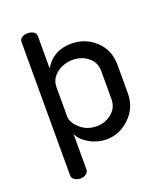

<svg xmlns="http://www.w3.org/2000/svg" viewBox="-137 -827 774 916"><g transform="rotate(-20 250.5 -369.0)"><path d="M111 -738Q130 -738 142 -730Q154 -722 154 -709V-544Q198 -620 290 -620Q362 -620 413 -572.5Q464 -525 464 -449V-306Q464 -232 412.5 -182.5Q361 -133 295 -133Q249 -133 208.5 -156Q168 -179 154 -212V-30Q154 -18 142 -9Q130 0 113 0Q96 0 83.5 -9Q71 -18 71 -30V-709Q71 -722 82.5 -730Q94 -738 111 -738ZM381 -306V-449Q381 -492 348.5 -518.5Q316 -545 271 -545Q224 -545 189 -518Q154 -491 154 -449V-301Q154 -269 188.5 -238.5Q223 -208 271 -208Q315 -208 348 -235Q381 -262 381 -306Z"/></g></svg>

Font: Dosis
Style: Medium
Weight: 500
Designer: Edgar Tolentino, Pablo Impallari, Igino Marini
Foundry: Edgar Tolentino, Pablo Impallari, Igino Marini
Version: Version 1.007